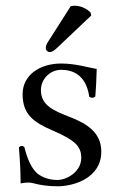

<svg xmlns="http://www.w3.org/2000/svg" viewBox="-20 -641 414 671"><path d="M46 -126C50 -79 52 -40 52 0C62 -2 71 -3 76 -3C83 -3 88 -3 95 -1C121 6 147 10 182 10C235 10 334 -17 334 -111C334 -176 287 -208 222 -233C165 -255 123 -274 123 -326C123 -365 155 -397 194 -397C229 -397 280 -384 292 -303C298 -298 307 -298 313 -304C316 -338 317 -369 318 -400C288 -405 244 -419 194 -419C118 -419 59 -378 59 -312C59 -242 96 -214 164 -185C242 -151 264 -130 264 -89C264 -42 215 -12 180 -12C143 -12 117 -28 107 -38C84 -60 71 -103 65 -127C59 -133 52 -132 46 -126ZM227 -619 151 -500C143 -487 140 -483 140 -472C140 -465 147 -459 154 -459C161 -459 169 -463 184 -478L299 -587L296 -598C273 -620 247 -621 241 -621C236 -621 230 -620 227 -619Z"/></svg>

Font: Libertinus Serif Display
Style: Regular
Weight: 400
Designer: Philipp H. Poll, Khaled Hosny
Foundry: Caleb Maclennan
Version: Version 7.050;RELEASE